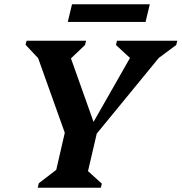

<svg xmlns="http://www.w3.org/2000/svg" viewBox="-20 -881 852 901"><path d="M157 0 162 -21 244 -84 284 -258 159 -608 100 -671 105 -690H384L379 -670L313 -607L419 -309L590 -609L524 -670L529 -690H812L807 -670L725 -609L434 -254L393 -78L458 -19L453 0ZM298 -778 318 -861H683L663 -778Z"/></svg>

Font: Platypi SemiBold
Style: Italic
Weight: 600
Italic angle: -13°
Designer: David Sargent
Foundry: Bolt Cutter Type
Version: Version 1.200; ttfautohint (v1.8.4.7-5d5b)